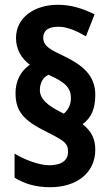

<svg xmlns="http://www.w3.org/2000/svg" viewBox="-20 -846 460 804"><path d="M45 -456C45 -378 81 -340 177 -293C250 -256 265 -246 265 -210C265 -177 241 -154 186 -154C145 -154 82 -177 41 -203V-102C81 -77 129 -62 190 -62C301 -62 379 -122 379 -219C379 -263 364 -296 326 -326C364 -354 379 -393 379 -449C379 -531 325 -574 246 -612C196 -636 161 -651 161 -688C161 -718 182 -734 225 -734C261 -734 300 -717 340 -694L376 -786C323 -812 276 -826 222 -826C125 -826 47 -773 47 -687C47 -642 67 -603 105 -575C66 -548 45 -507 45 -456ZM147 -469C147 -498 160 -522 183 -533C258 -500 277 -475 277 -435C277 -407 265 -385 247 -370L230 -379C177 -406 147 -433 147 -469Z"/></svg>

Font: Noto Sans Malayalam UI Condensed
Style: Bold
Weight: 700
Width: 3
Designer: Jelle Bosma - Monotype Design Team
Foundry: Monotype Imaging Inc.
Version: Version 2.104